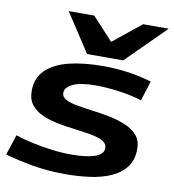

<svg xmlns="http://www.w3.org/2000/svg" viewBox="-90 -867 862 953"><g transform="rotate(10 340.5 -390.0)"><path d="M-3 -35 31 -138Q66 -126 114.5 -115Q163 -104 215.5 -97.5Q268 -91 317 -91Q389 -91 432.5 -105.5Q476 -120 476 -151Q476 -174 454 -186.5Q432 -199 395.5 -205.5Q359 -212 315.5 -217.5Q272 -223 228 -231Q184 -239 148 -254.5Q112 -270 89.5 -297Q67 -324 67 -368Q67 -434 109 -474.5Q151 -515 225 -533Q299 -551 395 -551Q466 -551 527.5 -541.5Q589 -532 641 -516L609 -416Q561 -432 496.5 -441Q432 -450 375 -450Q300 -450 261.5 -432Q223 -414 223 -386Q223 -365 245 -353.5Q267 -342 303.5 -335.5Q340 -329 384 -323.5Q428 -318 471.5 -309Q515 -300 551.5 -284.5Q588 -269 610.5 -243Q633 -217 633 -175Q633 -119 605.5 -83Q578 -47 531.5 -26.5Q485 -6 426 2Q367 10 303 10Q214 10 138 -3.5Q62 -17 -3 -35ZM683 -790 488 -596H306L179 -790H308L413 -676L554 -790Z"/></g></svg>

Font: Georama ExtraExtended SemiBold
Style: Italic
Weight: 600
Width: 8
Italic angle: -9°
Designer: Jean-Baptiste Levee
Foundry: Production Type
Version: Version 1.000